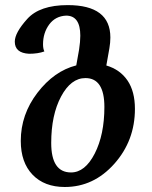

<svg xmlns="http://www.w3.org/2000/svg" viewBox="-20 -497 608 767"><path d="M263.7 191.9Q319.8 191.9 358.4 116.5Q397 41 397 -69.8Q397 -185.1 321.3 -185.1Q263.2 -185.1 223.9 -111.3Q184.6 -37.6 184.6 74.2Q184.6 191.9 263.7 191.9ZM238.8 250Q157.2 250 110.1 200.9Q63 151.9 63 65.9Q63 -39.6 129.6 -126.5Q196.3 -213.4 284.7 -235.8L295.9 -298.8Q300.8 -330.6 300.8 -354.5Q300.8 -434.6 244.1 -434.6Q201.2 -432.6 176.5 -399.2Q151.9 -365.7 151.9 -319.8Q151.9 -302.7 157.2 -291.5Q131.8 -282.2 96.2 -282.2Q39.1 -285.2 39.1 -330.6Q39.1 -366.2 88.9 -421.4Q138.7 -476.6 250.5 -476.6Q420.9 -476.6 420.9 -347.2Q420.9 -327.1 417 -304.2L404.8 -235.4Q459.5 -219.2 489.3 -175.5Q519 -131.8 519 -62Q519 64.9 436.5 157.5Q354 250 238.8 250Z"/></svg>

Font: Kelvinch
Style: Bold Italic
Weight: 700
Italic angle: -10°
Designer: Paul James Miller
Foundry: High-Logic / Made with FontCreator
Version: Version 3.30 September 23, 2016